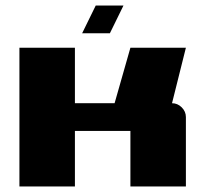

<svg xmlns="http://www.w3.org/2000/svg" viewBox="-20 -672 740 692"><path d="M50 -500H250V-300H393L450 -500H650L600 -300Q620 -300 635 -285Q650 -270 650 -250V0H450V-200H250V0H50ZM325 -652H425L376 -552H276Z"/></svg>

Font: Tokeely Brookings
Style: Regular
Weight: 400
Designer: Peter Wiegel
Foundry: Peter Wiegel
Version: Version 2.001